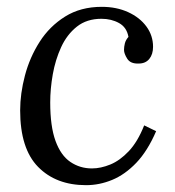

<svg xmlns="http://www.w3.org/2000/svg" viewBox="-20 -531 513 562"><path d="M278 -511Q321 -511 355 -495.5Q389 -480 408.5 -453.5Q428 -427 428 -394Q428 -372 417 -358.5Q406 -345 386 -345Q362 -344 352.5 -359Q343 -374 343 -385Q343 -394 345.5 -404Q348 -414 356 -423Q351 -451 328.5 -463.5Q306 -476 277 -476Q234 -476 205 -453Q176 -430 159 -393Q142 -356 134.5 -313.5Q127 -271 127 -231Q127 -161 142.5 -118.5Q158 -76 186 -57Q214 -38 249 -38Q275 -38 303 -49.5Q331 -61 357 -88.5Q383 -116 402 -164L437 -147Q412 -89 379 -54.5Q346 -20 308.5 -4.5Q271 11 232 11Q144 11 91.5 -42.5Q39 -96 39 -208Q39 -257 53 -310Q67 -363 96 -408.5Q125 -454 170.5 -482.5Q216 -511 278 -511Z"/></svg>

Font: Lora
Style: Italic
Weight: 400
Italic angle: -3°
Designer: Olga Karpushina, Alexei Vanyashin (Cyrillic)
Foundry: Cyreal
Version: Version 3.008